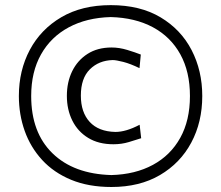

<svg xmlns="http://www.w3.org/2000/svg" viewBox="-20 -718 862 748"><path d="M414 10.5Q325 10.5 257.2 -17.5Q189.5 -45.5 144.2 -94.8Q99 -144 76.2 -208Q53.5 -272 53.5 -344Q53.5 -443.5 96.2 -523.8Q139 -604 219 -651Q299 -698 411.5 -698Q526 -698 605.5 -650.5Q685 -603 726.5 -522.8Q768 -442.5 768 -344Q768 -242.5 725.2 -162.5Q682.5 -82.5 603.2 -36Q524 10.5 414 10.5ZM414 -36Q507 -38.5 575.8 -75.8Q644.5 -113 682.2 -181Q720 -249 720 -344Q720 -438.5 682.5 -506.5Q645 -574.5 575.8 -611.8Q506.5 -649 411.5 -651.5Q317.5 -649 247.8 -611.5Q178 -574 139.8 -506Q101.5 -438 101.5 -344Q101.5 -201.5 184.5 -120.8Q267.5 -40 414 -36ZM422 -156Q364 -156 323.5 -180.8Q283 -205.5 261.8 -248.2Q240.5 -291 240.5 -344.5Q240.5 -398 261.2 -440.5Q282 -483 321 -508Q360 -533 415 -533Q444.5 -533 475.8 -523.5Q507 -514 528.5 -505.5L523.5 -452.5Q488.5 -469.5 460.5 -476.8Q432.5 -484 419 -484Q365 -482.5 330 -447.8Q295 -413 295 -345.5Q295 -280.5 329.5 -243Q364 -205.5 429.5 -204Q471 -204 524 -232L530 -179.5Q510 -173 481.8 -164.5Q453.5 -156 422 -156Z"/></svg>

Font: Commissioner Flair Light
Style: Regular
Weight: 300
Designer: Kostas Bartsokas
Foundry: Kostas Bartsokas
Version: Version 1.000; ttfautohint (v1.8.3)